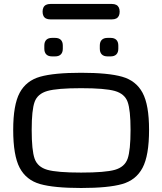

<svg xmlns="http://www.w3.org/2000/svg" viewBox="-20 -942 822 973"><path d="M46.9 -284.2Q46.9 -410.6 79.8 -471.9Q112.8 -533.2 183.3 -553.2Q253.9 -573.2 391.1 -573.2Q528.3 -573.2 598.9 -553.2Q669.4 -533.2 702.4 -471.9Q735.4 -410.6 735.4 -284.2Q735.4 -153.8 702.4 -91.6Q669.4 -29.3 599.1 -9.3Q528.8 10.7 391.1 10.7Q253.4 10.7 183.1 -9.3Q112.8 -29.3 79.8 -91.6Q46.9 -153.8 46.9 -284.2ZM391.1 -495.1Q270 -495.1 220.2 -481Q170.4 -466.8 155.5 -425.8Q140.6 -384.8 140.6 -284.2Q140.6 -179.7 155.5 -137.7Q170.4 -95.7 219.7 -81.5Q269 -67.4 391.1 -67.4Q513.2 -67.4 562.5 -81.5Q611.8 -95.7 626.7 -137.7Q641.6 -179.7 641.6 -284.2Q641.6 -384.8 626.7 -425.8Q611.8 -466.8 562 -481Q512.2 -495.1 391.1 -495.1ZM524.9 -750H540.5Q559.6 -750 569.6 -740Q579.6 -730 579.6 -710.9V-695.3Q579.6 -676.3 569.6 -666.3Q559.6 -656.2 540.5 -656.2H524.9Q505.9 -656.2 495.8 -666.3Q485.8 -676.3 485.8 -695.3V-710.9Q485.8 -730 495.8 -740Q505.9 -750 524.9 -750ZM243.7 -750H259.3Q278.3 -750 288.3 -740Q298.3 -730 298.3 -710.9V-695.3Q298.3 -676.3 288.3 -666.3Q278.3 -656.2 259.3 -656.2H243.7Q224.6 -656.2 214.6 -666.3Q204.6 -676.3 204.6 -695.3V-710.9Q204.6 -730 214.6 -740Q224.6 -750 243.7 -750ZM234.9 -921.9H547.4Q560.1 -921.9 568.8 -917.5Q577.6 -913.1 582 -904.3Q586.4 -895.5 586.4 -882.8Q586.4 -870.1 582 -861.3Q577.6 -852.5 568.8 -848.1Q560.1 -843.8 547.4 -843.8H234.9Q222.2 -843.8 213.4 -848.1Q204.6 -852.5 200.2 -861.3Q195.8 -870.1 195.8 -882.8Q195.8 -895.5 200.2 -904.3Q204.6 -913.1 213.4 -917.5Q222.2 -921.9 234.9 -921.9Z"/></svg>

Font: Gyrochrome
Style: Regular
Weight: 400
Designer: David Moles
Foundry: David Moles
Version: Version 1.005;Glyphs 3.2.3 (3260)